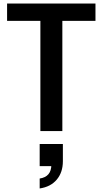

<svg xmlns="http://www.w3.org/2000/svg" viewBox="-20 -740 580 1084"><path d="M208 0V-622H20V-720H519V-622H332V0ZM204 324V268Q237 263 253.5 243.5Q270 224 270 189L314 198H204V73H335V170Q335 233 300.5 274Q266 315 204 324Z"/></svg>

Font: Instrument Sans SemiCondensed SemiBold
Style: Regular
Weight: 600
Width: 4
Designer: Rodrigo Fuenzalida
Foundry: fragTYPE
Version: Version 1.000;gftools[0.9.28]